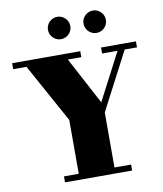

<svg xmlns="http://www.w3.org/2000/svg" viewBox="-102 -1056 968 1138"><g transform="rotate(-10 382.0 -487.0)"><path d="M467.4 -907.1Q467.4 -925.6 476.5 -940.8Q485.6 -956.1 500.9 -965.2Q516.1 -974.3 534.6 -974.3Q553.1 -974.3 568.3 -965.2Q583.6 -956.1 592.7 -940.8Q601.8 -925.6 601.8 -907.1Q601.8 -888.6 592.7 -873.4Q583.6 -858.1 568.3 -849Q553.1 -839.9 534.6 -839.9Q516.1 -839.9 500.9 -849Q485.6 -858.1 476.5 -873.4Q467.4 -888.6 467.4 -907.1ZM253.4 -907.1Q253.4 -925.6 262.5 -940.8Q271.6 -956.1 286.9 -965.2Q302.1 -974.3 320.6 -974.3Q339.1 -974.3 354.3 -965.2Q369.6 -956.1 378.7 -940.8Q387.8 -925.6 387.8 -907.1Q387.8 -888.6 378.7 -873.4Q369.6 -858.1 354.3 -849Q339.1 -839.9 320.6 -839.9Q302.1 -839.9 286.9 -849Q271.6 -858.1 262.5 -873.4Q253.4 -888.6 253.4 -907.1ZM196 -36H285V-360L90 -714H10V-750H420V-714H339L490 -430L638 -714H545V-750H656.5L657 -751L671 -750H755V-714H681L500 -367V-36H600V0H196Z"/></g></svg>

Font: Bodoni* 06pt Fatface
Style: Regular
Weight: 900
Version: Version 2.3